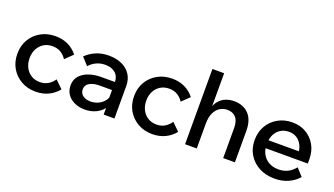

<svg xmlns="http://www.w3.org/2000/svg" viewBox="-65 -1216 3007 1727"><g transform="rotate(20 1439.0 -352.0)"><path d="M453 -153 525 -83Q488 -37 434 -10.5Q380 16 310 16Q233 16 172.5 -18.5Q112 -53 77 -112.5Q42 -172 42 -250Q42 -327 77 -386.5Q112 -446 173.5 -480.5Q235 -515 313 -515Q381 -515 434.5 -489Q488 -463 525 -416L453 -346Q431 -380 397.5 -400.5Q364 -421 317 -421Q271 -421 235 -399Q199 -377 179 -338.5Q159 -300 159 -250Q159 -200 179 -161Q199 -122 235 -100Q271 -78 317 -78Q364 -78 397.5 -99Q431 -120 453 -153Z M1062 0H959V-99L954 -120V-307Q954 -363 918 -394.5Q882 -426 820 -426Q775 -426 736.5 -408Q698 -390 670 -358L606 -428Q647 -469 702 -492Q757 -515 824 -515Q895 -515 948.5 -490.5Q1002 -466 1032 -420Q1062 -374 1062 -310ZM782 16Q725 16 681 -5Q637 -26 613 -62Q589 -98 589 -146Q589 -198 619 -234.5Q649 -271 702.5 -290.5Q756 -310 826 -310H966V-233H836Q777 -233 740.5 -212Q704 -191 704 -150Q704 -113 732 -91.5Q760 -70 805 -70Q848 -70 884 -88Q920 -106 941.5 -137.5Q963 -169 966 -210L1002 -193Q1002 -132 974 -84.5Q946 -37 896 -10.5Q846 16 782 16Z M1570 -153 1642 -83Q1605 -37 1551 -10.5Q1497 16 1427 16Q1350 16 1289.5 -18.5Q1229 -53 1194 -112.5Q1159 -172 1159 -250Q1159 -327 1194 -386.5Q1229 -446 1290.5 -480.5Q1352 -515 1430 -515Q1498 -515 1551.5 -489Q1605 -463 1642 -416L1570 -346Q1548 -380 1514.5 -400.5Q1481 -421 1434 -421Q1388 -421 1352 -399Q1316 -377 1296 -338.5Q1276 -300 1276 -250Q1276 -200 1296 -161Q1316 -122 1352 -100Q1388 -78 1434 -78Q1481 -78 1514.5 -99Q1548 -120 1570 -153Z M2215 0H2103V-288Q2103 -355 2073 -388Q2043 -421 1992 -421Q1955 -421 1922.5 -402Q1890 -383 1870 -342Q1850 -301 1850 -236V0H1738V-720H1850V-345H1835Q1845 -411 1873.5 -447.5Q1902 -484 1941 -499.5Q1980 -515 2021 -515Q2111 -515 2163 -460Q2215 -405 2215 -300Z M2761 -151 2825 -81Q2786 -36 2728 -10Q2670 16 2599 16Q2515 16 2450.5 -18Q2386 -52 2349.5 -112Q2313 -172 2313 -249Q2313 -327 2348 -387Q2383 -447 2444 -481Q2505 -515 2581 -515Q2655 -515 2712 -481.5Q2769 -448 2802 -389.5Q2835 -331 2835 -254V-248H2724V-259Q2724 -309 2705.5 -346.5Q2687 -384 2655 -404.5Q2623 -425 2580 -425Q2535 -425 2500.5 -403.5Q2466 -382 2447 -343.5Q2428 -305 2428 -251Q2428 -197 2450.5 -157Q2473 -117 2512.5 -95.5Q2552 -74 2604 -74Q2699 -74 2761 -151ZM2835 -214H2391V-290H2819L2835 -253Z"/></g></svg>

Font: Wix Madefor Display SemiBold
Style: Regular
Weight: 600
Designer: Dalton Maag Ltd
Foundry: Dalton Maag Ltd
Version: Version 3.100